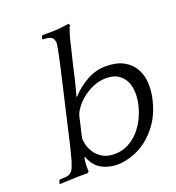

<svg xmlns="http://www.w3.org/2000/svg" viewBox="-136 -848 886 967"><g transform="rotate(-20 307.5 -364.5)"><path d="M184.5 -80 187.9 -82C200.7 -48 219.7 -24 244.8 -10C269.9 4 298.5 11 330.5 11C353.8 11 379.3 6.5 407.1 -2.5C434.8 -11.5 461.8 -25.8 488 -45.5C514.2 -65.2 538 -90.8 559.3 -122.5C580.6 -154.2 596.5 -192.7 606.9 -238C614 -268.7 616.5 -298.2 614.4 -326.5C612.3 -354.8 604.7 -380 591.8 -402C578.9 -424 560.1 -441.7 535.5 -455C511 -468.3 479.7 -475 441.7 -475C406.3 -475 372.6 -466.2 340.5 -448.5C308.5 -430.8 279.5 -408 253.7 -380L251.2 -382C253.7 -390 256.8 -400.5 260.5 -413.5C264.1 -426.5 269.3 -447.3 275.9 -476L291.8 -545C296 -563 299.7 -578.3 302.9 -591C306.2 -603.7 308.9 -614.7 311.1 -624L318 -654C318.9 -658 320.4 -663.7 322.4 -671C324.4 -678.3 326.7 -686 329.2 -694C331.7 -702 334.3 -709.5 336.9 -716.5C339.5 -723.5 341.8 -728.3 343.8 -731L339.8 -740L303.7 -735C290.6 -733 275.3 -731.8 257.9 -731.5C240.5 -731.2 226.1 -731 214.8 -731H196.8L191.8 -727L188.8 -714L191.9 -710C202.6 -710 212.7 -709 222.2 -707C231.8 -705 239 -700.3 244 -693C245.4 -690.3 247 -686.3 248.7 -681C250.5 -675.7 250.9 -669.3 249.8 -662C247.9 -650.7 245.9 -639.8 243.8 -629.5C241.8 -619.2 239.3 -607 236.4 -593C233.5 -579 229.9 -562.5 225.5 -543.5L209.4 -474L154 -234L140.5 -175.5C136.9 -159.8 133.7 -146.5 130.8 -135.5C127.9 -124.5 125.4 -115.2 123.3 -107.5C121.2 -99.8 119.5 -93 118.1 -87L115 -78C110.6 -64.7 106.7 -54.3 103.4 -47C100 -39.7 95.1 -33.7 88.7 -29C82.1 -23.7 73.6 -20.5 63 -19.5C52.4 -18.5 41.8 -18 31.2 -18L26.2 -14L22 0L22.1 4C26.7 4 34 3.7 43.8 3C53.6 2.3 63.7 1.8 74.2 1.5C84.6 1.2 94.6 0.8 104.4 0.5C114.1 0.2 121.3 0 126 0H172L180.6 -7C179.6 -14.3 179.3 -25 179.5 -39C179.7 -53 181.4 -66.7 184.5 -80ZM530.5 -236C524.9 -212 516.5 -188.5 505.2 -165.5C493.9 -142.5 480 -122 463.5 -104C447 -86 428 -71.5 406.5 -60.5C384.9 -49.5 361.2 -44 335.2 -44C309.2 -44 287.9 -48.8 271.5 -58.5C255.1 -68.2 242 -80 232.2 -94C222.4 -108 215.6 -122.5 211.7 -137.5C207.9 -152.5 206.2 -165.3 206.6 -176L231.8 -285C234.3 -295.7 240.7 -308.5 251.2 -323.5C261.7 -338.5 275.3 -353 292.2 -367C309.1 -381 328.7 -393 351 -403C373.4 -413 397.5 -418 423.5 -418C448.8 -418 469.6 -412.8 485.9 -402.5C502.2 -392.2 514.6 -378.5 523 -361.5C531.4 -344.5 536 -325 537 -303C537.9 -281 535.7 -258.7 530.5 -236Z"/></g></svg>

Font: Quattrocento
Style: Italic
Weight: 400
Italic angle: -13°
Designer: Pablo Impallari
Foundry: Pablo Impallari, Igino Marini, Branda Gallo
Version: Version 2.000